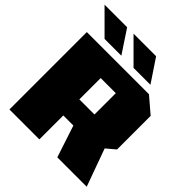

<svg xmlns="http://www.w3.org/2000/svg" viewBox="-248 -1123 1293 1293"><g transform="rotate(45 398.5 -476.0)"><path d="M167 -789 4 -952H219L327 -789ZM443 -789 280 -952H495L604 -789ZM50 0V-737H642L753 -642V-322L689 -268L786 0H506L431 -228H335V0ZM335 -381H479V-584H335Z"/></g></svg>

Font: Tomorrow ExtraBold
Style: Regular
Weight: 800
Designer: Tony de Marco, Monica Rizzolli
Foundry: Just in Type
Version: Version 2.002